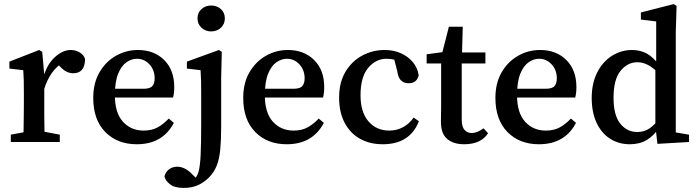

<svg xmlns="http://www.w3.org/2000/svg" viewBox="-20 -696 3414 941"><path d="M33 0V-36L130 -54H178L273 -36V0ZM94 0Q95 -21 95.5 -55.5Q96 -90 96.5 -127.5Q97 -165 97 -193V-240Q97 -278 96.5 -301Q96 -324 94 -352L26 -360V-394L172 -451L187 -442L197 -328V-193Q197 -165 197 -127.5Q197 -90 198 -55.5Q199 -21 200 0ZM195 -254 176 -317H192Q211 -382 249.5 -416.5Q288 -451 326 -451Q350 -451 370 -439.5Q390 -428 397 -407Q396 -337 339 -337Q306 -337 278 -366L253 -392L295 -394Q223 -352 195 -254Z M650 11Q555 11 496 -49Q437 -109 437 -216Q437 -289 467.5 -341.5Q498 -394 548 -422.5Q598 -451 656 -451Q735 -451 784.5 -402Q834 -353 834 -269Q834 -254 832.5 -241Q831 -228 828 -218H481V-261H683Q716 -261 727 -274.5Q738 -288 738 -312Q738 -353 712.5 -380.5Q687 -408 651 -408Q625 -408 600 -391Q575 -374 559 -334.5Q543 -295 543 -229Q543 -143 582.5 -99.5Q622 -56 684 -56Q725 -56 754 -72.5Q783 -89 807 -115L832 -94Q806 -43 760.5 -16Q715 11 650 11Z M880 225Q836 225 813 207Q790 189 786 168Q792 146 809 133.5Q826 121 848 121Q886 121 921 157L959 195L896 212L893 192Q913 192 928 184Q943 176 952 150Q961 119 963.5 60.5Q966 2 966 -88V-236Q966 -274 965.5 -299Q965 -324 963 -352L896 -360V-394L1053 -451L1067 -442L1064 -314V-77Q1064 -10 1059.5 36.5Q1055 83 1042.5 115Q1030 147 1006 172Q978 200 948 212.5Q918 225 880 225ZM1015 -542Q987 -542 967.5 -560Q948 -578 948 -606Q948 -634 967.5 -651.5Q987 -669 1015 -669Q1043 -669 1062.5 -651.5Q1082 -634 1082 -606Q1082 -578 1062.5 -560Q1043 -542 1015 -542Z M1385 11Q1290 11 1231 -49Q1172 -109 1172 -216Q1172 -289 1202.5 -341.5Q1233 -394 1283 -422.5Q1333 -451 1391 -451Q1470 -451 1519.5 -402Q1569 -353 1569 -269Q1569 -254 1567.5 -241Q1566 -228 1563 -218H1216V-261H1418Q1451 -261 1462 -274.5Q1473 -288 1473 -312Q1473 -353 1447.5 -380.5Q1422 -408 1386 -408Q1360 -408 1335 -391Q1310 -374 1294 -334.5Q1278 -295 1278 -229Q1278 -143 1317.5 -99.5Q1357 -56 1419 -56Q1460 -56 1489 -72.5Q1518 -89 1542 -115L1567 -94Q1541 -43 1495.5 -16Q1450 11 1385 11Z M1856 11Q1793 11 1745 -15.5Q1697 -42 1669.5 -93.5Q1642 -145 1642 -218Q1642 -292 1673 -344Q1704 -396 1755 -423.5Q1806 -451 1866 -451Q1910 -451 1946 -434.5Q1982 -418 2004.5 -390Q2027 -362 2032 -327Q2023 -288 1983 -288Q1934 -288 1927 -347L1908 -421L1960 -386Q1938 -398 1916 -403Q1894 -408 1874 -408Q1822 -408 1784.5 -363.5Q1747 -319 1747 -229Q1747 -146 1786 -101Q1825 -56 1888 -56Q1925 -56 1956 -73Q1987 -90 2007 -120L2033 -102Q1989 11 1856 11Z M2255 11Q2202 11 2171.5 -15Q2141 -41 2141 -99Q2141 -118 2141.5 -136.5Q2142 -155 2142 -182V-385H2071V-430L2183 -445L2141 -412L2180 -565H2248L2244 -421L2243 -403V-109Q2243 -75 2256.5 -59.5Q2270 -44 2292 -44Q2318 -44 2350 -67L2372 -43Q2337 11 2255 11ZM2193 -385V-439H2359V-385Z M2621 11Q2526 11 2467 -49Q2408 -109 2408 -216Q2408 -289 2438.5 -341.5Q2469 -394 2519 -422.5Q2569 -451 2627 -451Q2706 -451 2755.5 -402Q2805 -353 2805 -269Q2805 -254 2803.5 -241Q2802 -228 2799 -218H2452V-261H2654Q2687 -261 2698 -274.5Q2709 -288 2709 -312Q2709 -353 2683.5 -380.5Q2658 -408 2622 -408Q2596 -408 2571 -391Q2546 -374 2530 -334.5Q2514 -295 2514 -229Q2514 -143 2553.5 -99.5Q2593 -56 2655 -56Q2696 -56 2725 -72.5Q2754 -89 2778 -115L2803 -94Q2777 -43 2731.5 -16Q2686 11 2621 11Z M3067 11Q3012 11 2969.5 -16.5Q2927 -44 2903.5 -95Q2880 -146 2880 -216Q2880 -287 2906.5 -340Q2933 -393 2978.5 -422Q3024 -451 3078 -451Q3118 -451 3150 -433.5Q3182 -416 3211 -376H3229L3220 -325Q3185 -362 3158 -376.5Q3131 -391 3104 -391Q3056 -391 3021.5 -349Q2987 -307 2987 -217Q2987 -131 3020 -90Q3053 -49 3104 -49Q3138 -49 3164.5 -67.5Q3191 -86 3219 -124L3228 -73H3213Q3185 -31 3150 -10Q3115 11 3067 11ZM3202 9 3192 -79V-362L3196 -373V-591L3121 -600V-635L3282 -676L3296 -667L3292 -538V-47L3357 -36V0Z"/></svg>

Font: Lisu Bosa SemiBold
Style: Regular
Weight: 600
Designer: David Morse, Annie Olsen, Victor Gaultney, Frank Grießhammer (Latin)
Foundry: SIL International
Version: Version 2.000